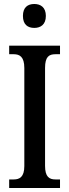

<svg xmlns="http://www.w3.org/2000/svg" viewBox="-20 -943 346 963"><path d="M152 -803C184 -803 210 -820 210 -863C210 -906 184 -923 152 -923C119 -923 95 -906 95 -863C95 -820 119 -803 152 -803ZM26 0H281V-43H258C227 -43 206 -56 206 -111V-602C206 -659 226 -671 258 -671H281V-714H26V-671H49C78 -671 102 -659 102 -602V-110C102 -55 78 -43 49 -43H26Z"/></svg>

Font: Noto Serif Devanagari ExtraCondensed Medium
Style: Regular
Weight: 500
Width: 2
Designer: Universal Thirst, Indian Type Foundry and the Monotype Design Team
Foundry: Monotype Imaging Inc.
Version: Version 2.004